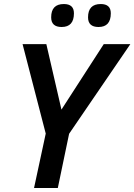

<svg xmlns="http://www.w3.org/2000/svg" viewBox="-20 -933 667 953"><path d="M149 0 207 -270 92 -714H210L285 -389L495 -714H627L323 -269L267 0ZM469 -799Q530 -799 530 -867Q530 -913 480 -913Q417 -913 417 -847Q417 -799 469 -799ZM286 -799Q347 -799 347 -867Q347 -913 297 -913Q234 -913 234 -847Q234 -799 286 -799Z"/></svg>

Font: Noto Sans UI Medium
Style: Italic
Weight: 500
Italic angle: -12°
Designer: Monotype Design Team
Foundry: Monotype Imaging Inc.
Version: Version 1.901